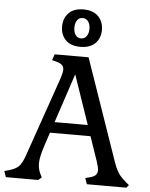

<svg xmlns="http://www.w3.org/2000/svg" viewBox="-79 -1037 849 1089"><g transform="rotate(5 345.0 -493.0)"><path d="M502 -133 454 -273H223L199 -200Q176 -131 176 -96Q176 -61 190 -34L199 -16L180 0H-4L-16 -34L7 -40Q47 -51 65 -69Q83 -87 99 -133L256 -585Q267 -618 267 -635Q267 -652 256.5 -662Q246 -672 222 -678L199 -684L211 -718H404L605 -138Q621 -92 640 -68Q659 -44 695 -16L682 0H457L445 -34L468 -40Q492 -46 502.5 -56Q513 -66 513 -83Q513 -100 502 -133ZM337 -615 244 -335H433ZM320 -920.5Q309 -904 309 -879Q309 -854 320 -837.5Q331 -821 351.5 -821Q372 -821 383.5 -837.5Q395 -854 395 -879Q395 -904 383.5 -920.5Q372 -937 351.5 -937Q331 -937 320 -920.5ZM268 -802.5Q239 -832 239 -879Q239 -926 268 -956Q297 -986 352 -986Q407 -986 436.5 -956Q466 -926 466 -879Q466 -832 436.5 -802.5Q407 -773 352 -773Q297 -773 268 -802.5Z"/></g></svg>

Font: Gabriela
Style: Regular
Weight: 400
Designer: Eduardo Rodriguez Tunni
Foundry: Eduardo Rodriguez Tunni
Version: Version 1.003